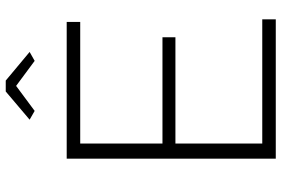

<svg xmlns="http://www.w3.org/2000/svg" viewBox="-172 -784 957 652"><g transform="rotate(-90 306.0 -458.5)"><path d="M225.1 -835.9 320.8 -917H357.9L455.1 -835.9L424.8 -818.8L339.8 -881.8L254.9 -818.8ZM565.9 -45.9V0H92.8V-710H557.1V-664.1H144V-384.8H504.9V-340.8H144V-45.9Z"/></g></svg>

Font: Rawline Light
Style: Regular
Weight: 300
Designer: Matt McInerney, Pablo Impallari, Rodrigo Fuenzalida
Foundry: Matt McInerney, Pablo Impallari, Rodrigo Fuenzalida
Version: Version 4.020;PS 004.020;hotconv 1.0.88;makeotf.lib2.5.64775